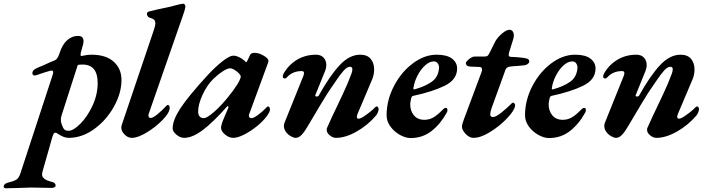

<svg xmlns="http://www.w3.org/2000/svg" viewBox="-131 -727 3813 1032"><path d="M-111 274Q-110 261 -89 255Q-56 247 -43 238.5Q-30 230 -22 207L148 -312Q149 -316 152 -325Q155 -334 155 -339Q155 -350 140 -347Q110 -339 68 -324Q56 -321 55 -321Q50 -321 46.5 -324.5Q43 -328 43 -334Q43 -351 69 -362Q68 -362 100 -375Q143 -395 164 -403Q171 -406 177 -414.5Q183 -423 189 -441Q204 -488 230 -511Q256 -534 288 -534Q318 -534 318 -506Q318 -498 315 -486L304 -447Q302 -437 302 -434Q302 -430 303.5 -427.5Q305 -425 307 -426Q337 -433 361 -433Q438 -433 480 -395.5Q522 -358 522 -297Q522 -227 481.5 -154Q441 -81 375.5 -33.5Q310 14 238 14Q213 14 183 -6Q172 -14 167 -14Q162 -14 158.5 -9.5Q155 -5 151 7L97 197Q95 207 95 210Q95 224 107.5 234Q120 244 149 251Q168 255 168 271Q168 276 161.5 279.5Q155 283 146 283Q112 283 93 282L34 281L-22 283Q-76 285 -100 285Q-105 285 -108.5 282Q-112 279 -111 274ZM394 -281Q394 -380 313 -380Q296 -380 287 -378L201 -110Q196 -95 196 -83Q196 -69 202 -55Q208 -38 215 -31Q222 -24 238 -24Q263 -24 301 -62Q339 -100 366.5 -159.5Q394 -219 394 -281Z M521 -41Q521 -50 526 -63L695 -563Q704 -589 704 -602Q704 -613 698.5 -619.5Q693 -626 682 -629Q670 -632 665.5 -636.5Q661 -641 659 -649V-653Q659 -658 662 -661Q665 -664 673 -666Q703 -674 747 -683Q792 -692 811 -698Q844 -707 854 -707Q860 -707 863.5 -699.5Q867 -692 865 -687Q862 -670 852 -643L670 -120Q667 -113 667 -106Q667 -93 679 -93Q691 -93 715 -112.5Q739 -132 762 -157Q768 -163 770 -163Q781 -163 781 -147Q781 -122 744 -83.5Q707 -45 658.5 -15.5Q610 14 578 14Q556 14 538.5 -4Q521 -22 521 -41Z M797 -37Q797 -81 838 -144Q879 -207 985 -323Q1029 -370 1066.5 -399Q1104 -428 1123 -428Q1149 -428 1182 -402Q1190 -393 1191 -393H1193Q1195 -393 1196 -395.5Q1197 -398 1198 -400Q1211 -425 1213 -432Q1219 -443 1238 -443Q1260 -443 1286 -428Q1312 -413 1312 -400Q1312 -396 1310 -390L1210 -118Q1207 -111 1207 -106Q1207 -92 1221 -92Q1232 -92 1255.5 -109Q1279 -126 1304 -152Q1307 -155 1309 -155Q1314 -155 1317 -150.5Q1320 -146 1320 -139Q1320 -125 1301.5 -100.5Q1283 -76 1253 -51Q1216 -21 1181 -3.5Q1146 14 1123 14Q1100 14 1078.5 -4Q1057 -22 1057 -41Q1057 -47 1062 -64Q1064 -72 1072 -90.5Q1080 -109 1084 -119L1096 -147Q1097 -148 1097 -151Q1097 -155 1094.5 -156Q1092 -157 1090 -155Q1012 -67 957 -26.5Q902 14 859 14Q838 14 817.5 -3Q797 -20 797 -37ZM1093 -203Q1125 -242 1144 -272.5Q1163 -303 1163 -316Q1163 -325 1143 -342Q1120 -360 1106 -360Q1091 -360 1064 -342Q1037 -324 1013 -300Q981 -268 957.5 -217Q934 -166 934 -127Q934 -110 942 -101Q950 -92 964 -92Q981 -92 1018 -124Q1055 -156 1093 -203Z M1395 -50Q1395 -61 1399 -69L1500 -320Q1503 -329 1503 -334Q1503 -345 1491 -345Q1440 -345 1410 -310Q1405 -305 1400 -305Q1390 -305 1389 -315Q1388 -325 1402 -345.5Q1416 -366 1428 -377Q1486 -433 1567 -433Q1594 -433 1608.5 -417Q1623 -401 1623 -377Q1623 -362 1617 -347L1564 -216L1563 -213Q1563 -211 1565.5 -209.5Q1568 -208 1571 -208Q1579 -208 1582 -213Q1641 -319 1694 -376Q1747 -433 1805 -433Q1843 -433 1861.5 -410.5Q1880 -388 1880 -354Q1880 -324 1868 -297L1793 -120Q1787 -107 1787 -99Q1787 -89 1797 -89Q1808 -89 1834 -107.5Q1860 -126 1875 -140Q1888 -155 1894 -155Q1897 -155 1900.5 -151Q1904 -147 1904 -143Q1904 -125 1891 -107Q1846 -54 1786 -20Q1726 14 1675 14Q1658 14 1641.5 0.5Q1625 -13 1625 -29Q1625 -37 1627 -40Q1642 -75 1655 -102Q1668 -129 1678 -150Q1685 -165 1712 -222Q1739 -279 1758 -331Q1763 -344 1763 -355Q1763 -368 1750 -368Q1734 -368 1715 -346Q1696 -324 1678 -297Q1660 -270 1654 -262Q1637 -239 1595.5 -170.5Q1554 -102 1524 -50Q1506 -19 1490.5 -2.5Q1475 14 1458 14Q1448 14 1432.5 5.5Q1417 -3 1406 -18Q1395 -33 1395 -50Z M1947 -107Q1947 -188 1986 -263.5Q2025 -339 2087.5 -386Q2150 -433 2216 -433Q2271 -433 2298.5 -412Q2326 -391 2326 -359Q2326 -299 2260 -266.5Q2194 -234 2091 -212Q2086 -211 2084 -209Q2082 -207 2080 -202Q2076 -187 2074 -170Q2073 -133 2093 -108Q2113 -83 2150 -83Q2177 -83 2199.5 -96.5Q2222 -110 2247 -136Q2257 -147 2264 -147Q2274 -147 2274 -137Q2274 -127 2271 -123Q2238 -62 2189.5 -23.5Q2141 15 2076 15Q2049 15 2018.5 -2Q1988 -19 1967.5 -47Q1947 -75 1947 -107ZM2229 -364Q2229 -377 2221.5 -387Q2214 -397 2201 -397Q2178 -397 2154.5 -376Q2131 -355 2113.5 -321.5Q2096 -288 2091 -253V-251Q2091 -245 2098 -247Q2153 -262 2189.5 -287.5Q2226 -313 2229 -364Z M2352 -46Q2352 -59 2363 -87L2457 -339Q2460 -348 2460 -353Q2460 -367 2446 -367L2398 -369Q2373 -370 2373 -389Q2373 -392 2380.5 -400.5Q2388 -409 2399 -416Q2410 -423 2421 -423H2470Q2484 -423 2489.5 -427Q2495 -431 2503 -448L2531 -504Q2543 -526 2567 -546.5Q2591 -567 2608 -567Q2619 -567 2625 -558Q2631 -549 2631 -536Q2631 -531 2629 -521L2605 -444Q2603 -434 2603 -433Q2603 -426 2607 -423.5Q2611 -421 2620 -421Q2643 -421 2683 -416Q2703 -413 2708.5 -408.5Q2714 -404 2714 -395Q2714 -391 2707 -384.5Q2700 -378 2687 -376Q2650 -372 2627 -371Q2608 -370 2599 -366Q2590 -362 2586 -352L2511 -145Q2504 -124 2504 -113Q2504 -98 2519 -98Q2534 -98 2563.5 -121.5Q2593 -145 2620 -172Q2626 -177 2628 -175Q2633 -174 2636 -168Q2639 -162 2637 -156Q2632 -130 2592.5 -89Q2553 -48 2502.5 -17Q2452 14 2414 14Q2392 14 2372 -7Q2352 -28 2352 -46Z M2691 -107Q2691 -188 2730 -263.5Q2769 -339 2831.5 -386Q2894 -433 2960 -433Q3015 -433 3042.5 -412Q3070 -391 3070 -359Q3070 -299 3004 -266.5Q2938 -234 2835 -212Q2830 -211 2828 -209Q2826 -207 2824 -202Q2820 -187 2818 -170Q2817 -133 2837 -108Q2857 -83 2894 -83Q2921 -83 2943.5 -96.5Q2966 -110 2991 -136Q3001 -147 3008 -147Q3018 -147 3018 -137Q3018 -127 3015 -123Q2982 -62 2933.5 -23.5Q2885 15 2820 15Q2793 15 2762.5 -2Q2732 -19 2711.5 -47Q2691 -75 2691 -107ZM2973 -364Q2973 -377 2965.5 -387Q2958 -397 2945 -397Q2922 -397 2898.5 -376Q2875 -355 2857.5 -321.5Q2840 -288 2835 -253V-251Q2835 -245 2842 -247Q2897 -262 2933.5 -287.5Q2970 -313 2973 -364Z M3117 -50Q3117 -61 3121 -69L3222 -320Q3225 -329 3225 -334Q3225 -345 3213 -345Q3162 -345 3132 -310Q3127 -305 3122 -305Q3112 -305 3111 -315Q3110 -325 3124 -345.5Q3138 -366 3150 -377Q3208 -433 3289 -433Q3316 -433 3330.5 -417Q3345 -401 3345 -377Q3345 -362 3339 -347L3286 -216L3285 -213Q3285 -211 3287.5 -209.5Q3290 -208 3293 -208Q3301 -208 3304 -213Q3363 -319 3416 -376Q3469 -433 3527 -433Q3565 -433 3583.5 -410.5Q3602 -388 3602 -354Q3602 -324 3590 -297L3515 -120Q3509 -107 3509 -99Q3509 -89 3519 -89Q3530 -89 3556 -107.5Q3582 -126 3597 -140Q3610 -155 3616 -155Q3619 -155 3622.5 -151Q3626 -147 3626 -143Q3626 -125 3613 -107Q3568 -54 3508 -20Q3448 14 3397 14Q3380 14 3363.5 0.5Q3347 -13 3347 -29Q3347 -37 3349 -40Q3364 -75 3377 -102Q3390 -129 3400 -150Q3407 -165 3434 -222Q3461 -279 3480 -331Q3485 -344 3485 -355Q3485 -368 3472 -368Q3456 -368 3437 -346Q3418 -324 3400 -297Q3382 -270 3376 -262Q3359 -239 3317.5 -170.5Q3276 -102 3246 -50Q3228 -19 3212.5 -2.5Q3197 14 3180 14Q3170 14 3154.5 5.5Q3139 -3 3128 -18Q3117 -33 3117 -50Z"/></svg>

Font: EB Garamond
Style: Bold Italic
Weight: 700
Italic angle: -17.2°
Designer: Georg Duffner and Octavio Pardo
Foundry: Georg Duffner
Version: Version 1.000